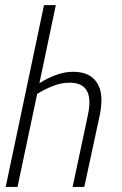

<svg xmlns="http://www.w3.org/2000/svg" viewBox="-20 -734 480 754"><path d="M2.4 0 152.8 -713.9H199.2L134.8 -407.2Q163.6 -425.8 198.5 -439Q233.4 -452.1 266.1 -452.1Q322.3 -452.1 350.3 -422.4Q378.4 -392.6 378.4 -341.8Q378.4 -324.7 375.7 -304.9Q373 -285.2 367.7 -262.7L311 0H265.1L320.8 -261.2Q325.7 -283.2 328.4 -299.3Q331.1 -315.4 331.1 -332Q331.1 -409.2 253.4 -409.2Q219.7 -409.2 187.3 -396.2Q154.8 -383.3 126 -365.2L48.8 0Z"/></svg>

Font: Open Sans Condensed Light
Style: Italic
Weight: 300
Width: 3
Italic angle: -12°
Designer: Monotype Design Team
Foundry: Monotype Imaging Inc.
Version: Version 3.000; ttfautohint (v1.8.4)